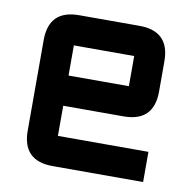

<svg xmlns="http://www.w3.org/2000/svg" viewBox="-62 -550 612 612"><g transform="rotate(10 244.0 -244.0)"><path d="M146.5 -488.3H341.8Q439.5 -488.3 439.5 -390.6V-293Q439.5 -195.3 341.8 -195.3H146.5V-97.7H439.5V0H146.5Q48.8 0 48.8 -97.7V-390.6Q48.8 -488.3 146.5 -488.3ZM341.8 -390.6H146.5V-293H341.8Z"/></g></svg>

Font: BabelStone Runic Berhtwald
Style: Regular
Weight: 400
Designer: Andrew West
Foundry: BabelStone
Version: Version 7.004;November 9, 2023